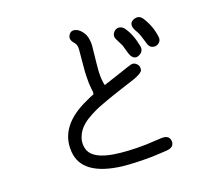

<svg xmlns="http://www.w3.org/2000/svg" viewBox="-116 -947 1232 1116"><g transform="rotate(-15 500.0 -388.5)"><path d="M801.8 -37.1Q806.6 1 758.8 8.8L668 21.5Q554.7 32.2 485.4 30.3Q246.1 21.5 222.7 -127.9Q197.3 -289.1 388.7 -393.6Q405.3 -404.3 429.7 -416Q437.5 -418.9 429.7 -448.2Q421.9 -485.4 419.9 -529.3Q418 -546.9 418.5 -608.9Q418.9 -670.9 418.9 -688.5Q418.9 -719.7 404.3 -732.4Q376 -758.8 385.7 -782.2Q395.5 -806.6 416.5 -806.6Q437.5 -806.6 455.6 -791.5Q473.6 -776.4 482.4 -759.8Q490.2 -746.1 494.1 -726.6Q498 -707 498 -693.4Q495.1 -549.8 496.1 -537.1Q498 -486.3 509.8 -452.1Q580.1 -482.4 596.7 -489.3Q680.7 -526.4 688.5 -528.3Q706.1 -533.2 720.7 -521.5Q740.2 -506.8 735.4 -481.4Q732.4 -465.8 684.6 -442.4Q662.1 -432.6 600.6 -406.7Q539.1 -380.9 505.9 -365.2Q465.8 -346.7 446.3 -336.9Q426.8 -327.1 395.5 -307.1Q364.3 -287.1 343.8 -266.6Q312.5 -236.3 301.3 -194.8Q290 -153.3 308.6 -113.3Q338.9 -58.6 456.1 -49.8Q536.1 -43.9 650.4 -55.7Q676.8 -58.6 748 -69.3Q795.9 -75.2 801.8 -37.1ZM767.6 -619.1Q777.3 -585.9 748 -567.9Q718.8 -549.8 697.3 -580.1Q690.4 -590.8 682.1 -614.7Q673.8 -638.7 669.9 -646.5Q665 -656.2 654.8 -671.9Q644.5 -687.5 641.6 -693.4Q629.9 -712.9 640.6 -731.9Q651.4 -751 670.4 -753.4Q689.5 -755.9 706.1 -740.2Q746.1 -695.3 767.6 -619.1ZM884.8 -641.6Q889.6 -620.1 874.5 -605.5Q859.4 -590.8 838.9 -594.2Q818.4 -597.7 809.6 -618.2Q806.6 -624 797.4 -648.4Q788.1 -672.9 781.2 -685.5Q778.3 -692.4 767.6 -707.5Q756.8 -722.7 753.9 -731.4Q742.2 -764.6 773.4 -778.8Q804.7 -793 826.2 -766.6Q871.1 -709 884.8 -641.6Z"/></g></svg>

Font: irohamaru Regular
Style: Regular
Weight: 400
Designer: [Source Han Sans]
Ryoko NISHIZUKA  (kana & ideographs); Paul D. Hunt (Latin, Greek & Cyrillic); Wenlong ZHANG  (bopomofo
Version: Version 1.00